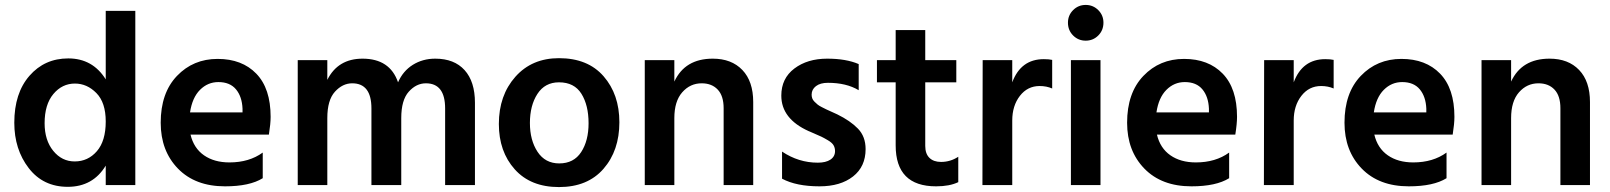

<svg xmlns="http://www.w3.org/2000/svg" viewBox="-20 -751 6531 779"><path d="M283 -96Q337 -96 373 -137.5Q409 -179 409 -258Q409 -335 371 -373.5Q333 -412 284 -412Q232 -412 196.5 -369.5Q161 -327 161 -251Q161 -182 196 -139Q231 -96 283 -96ZM409 -707H529V0H409V-79Q357 7 255 7Q155 7 96.5 -69Q38 -145 38 -253Q38 -373 99.5 -443.5Q161 -514 257 -514Q356 -514 409 -429Z M964 -295V-310Q962 -359 937.5 -388.5Q913 -418 866 -418Q823 -418 791.5 -386.5Q760 -355 751 -295ZM1046 -132V-28Q993 5 893 5Q772 5 702 -67Q632 -139 632 -253Q632 -374 698 -443Q764 -512 863 -512Q962 -512 1020 -452Q1078 -392 1078 -277Q1078 -249 1071 -205H753Q766 -150 807.5 -121Q849 -92 911 -92Q991 -92 1046 -132Z M1308 -507V-427Q1351 -513 1451 -513Q1562 -513 1595 -417Q1615 -463 1655 -488Q1695 -513 1746 -513Q1823 -513 1865 -466.5Q1907 -420 1907 -334V0H1786V-311Q1786 -413 1708 -413Q1669 -413 1638.5 -379Q1608 -345 1608 -272V0H1487V-311Q1487 -413 1409 -413Q1370 -413 1339 -379Q1308 -345 1308 -272V0H1188V-507Z M2248 8Q2133 8 2068.5 -64Q2004 -136 2004 -248Q2004 -364 2071 -439.5Q2138 -515 2248 -515Q2365 -515 2429 -441.5Q2493 -368 2493 -255Q2493 -140 2428.5 -66Q2364 8 2248 8ZM2248 -417Q2191 -417 2160.5 -370Q2130 -323 2130 -252Q2130 -182 2161 -135Q2192 -88 2249 -88Q2308 -88 2338 -134Q2368 -180 2368 -251Q2368 -324 2339 -370.5Q2310 -417 2248 -417Z M2716 -507V-420Q2759 -513 2872 -513Q2948 -513 2992 -467Q3036 -421 3036 -337V0H2916V-312Q2916 -362 2892 -387.5Q2868 -413 2827 -413Q2780 -413 2748 -376.5Q2716 -340 2716 -272V0H2596V-507Z M3464 -491V-385Q3414 -415 3339 -415Q3308 -415 3290.5 -401.5Q3273 -388 3273 -367Q3273 -359 3275.5 -352Q3278 -345 3284.5 -338.5Q3291 -332 3297 -327Q3303 -322 3314 -316.5Q3325 -311 3333 -307Q3341 -303 3355 -297Q3369 -291 3377 -287Q3430 -261 3461 -229Q3492 -197 3492 -146Q3492 -75 3441 -35Q3390 5 3305 5Q3211 5 3153 -26V-136Q3220 -91 3298 -91Q3331 -91 3349.5 -103.5Q3368 -116 3368 -138Q3368 -151 3362 -161.5Q3356 -172 3339 -182Q3322 -192 3312.5 -196.5Q3303 -201 3275 -213Q3272 -214 3270.5 -215Q3269 -216 3266 -217Q3263 -218 3261 -219Q3150 -269 3150 -363Q3150 -433 3203 -473Q3256 -513 3336 -513Q3413 -513 3464 -491Z M3734 -417V-159Q3734 -127 3751 -110.5Q3768 -94 3798 -94Q3836 -94 3868 -115V-12Q3833 5 3778 5Q3614 5 3614 -161V-417H3538V-507H3614V-629H3734V-507H3860V-417Z M4087 -507V-417Q4122 -511 4215 -511Q4236 -511 4249 -508V-392Q4226 -402 4198 -402Q4149 -402 4118 -362Q4087 -322 4087 -262V0H3966L3967 -507Z M4325 0V-507H4445V0ZM4313 -659Q4313 -689 4334 -710Q4355 -731 4385 -731Q4415 -731 4436 -710Q4457 -689 4457 -659Q4457 -628 4436 -607Q4415 -586 4385 -586Q4355 -586 4334 -607Q4313 -628 4313 -659Z M4885 -295V-310Q4883 -359 4858.5 -388.5Q4834 -418 4787 -418Q4744 -418 4712.5 -386.5Q4681 -355 4672 -295ZM4967 -132V-28Q4914 5 4814 5Q4693 5 4623 -67Q4553 -139 4553 -253Q4553 -374 4619 -443Q4685 -512 4784 -512Q4883 -512 4941 -452Q4999 -392 4999 -277Q4999 -249 4992 -205H4674Q4687 -150 4728.5 -121Q4770 -92 4832 -92Q4912 -92 4967 -132Z M5229 -507V-417Q5264 -511 5357 -511Q5378 -511 5391 -508V-392Q5368 -402 5340 -402Q5291 -402 5260 -362Q5229 -322 5229 -262V0H5108L5109 -507Z M5767 -295V-310Q5765 -359 5740.5 -388.5Q5716 -418 5669 -418Q5626 -418 5594.5 -386.5Q5563 -355 5554 -295ZM5849 -132V-28Q5796 5 5696 5Q5575 5 5505 -67Q5435 -139 5435 -253Q5435 -374 5501 -443Q5567 -512 5666 -512Q5765 -512 5823 -452Q5881 -392 5881 -277Q5881 -249 5874 -205H5556Q5569 -150 5610.5 -121Q5652 -92 5714 -92Q5794 -92 5849 -132Z M6111 -507V-420Q6154 -513 6267 -513Q6343 -513 6387 -467Q6431 -421 6431 -337V0H6311V-312Q6311 -362 6287 -387.5Q6263 -413 6222 -413Q6175 -413 6143 -376.5Q6111 -340 6111 -272V0H5991V-507Z"/></svg>

Font: Hind SemiBold
Style: Regular
Weight: 600
Designer: Manushi Parikh, Satya Rajpurohit
Foundry: Indian Type Foundry
Version: Version 2.001;PS 1.0;hotconv 1.0.79;makeotf.lib2.5.61930; tt